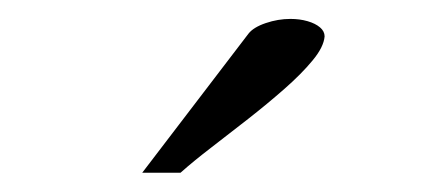

<svg xmlns="http://www.w3.org/2000/svg" viewBox="-20 -685 457 203"><path d="M130.4 -502.4 242.7 -649.4Q248 -656.2 261 -660.6Q273.9 -665 287.1 -665Q296.9 -665 305.2 -662.6Q313.5 -660.2 318.4 -656Q323.2 -651.9 323.2 -646.5Q322.3 -635.3 310.5 -621.1Q298.8 -606.9 280.8 -591.1Q262.7 -575.2 242.4 -559.3Q222.2 -543.5 203.1 -528.8Q184.1 -514.2 170.9 -502.4Z"/></svg>

Font: Kameron
Style: Regular
Weight: 400
Designer: Vernon Adams
Foundry: Vernon Adams
Version: Version 1.100